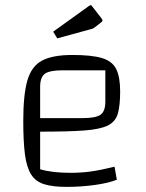

<svg xmlns="http://www.w3.org/2000/svg" viewBox="-20 -723 571 751"><path d="M240 8Q186 8 152.5 -2.5Q119 -13 101.5 -41Q84 -69 77.5 -119.5Q71 -170 71 -250Q71 -352 87 -408Q103 -464 144.5 -486Q186 -508 263 -508Q338 -508 378.5 -496Q419 -484 434.5 -453Q450 -422 450 -365Q450 -311 441 -279Q432 -247 401.5 -232Q371 -217 308 -212.5Q245 -208 137 -208H107V-261H303Q355 -261 373.5 -274.5Q392 -288 392 -325V-448H225Q174 -448 155.5 -434.5Q137 -421 137 -383V-61Q183 -47 257 -47Q296 -47 333.5 -52Q371 -57 428 -71L437 -20Q405 -7 351 0.5Q297 8 240 8ZM204 -573 188 -599 327 -699Q333 -703 334 -703Q337 -703 339 -700L375 -654Q381 -646 381 -644Q381 -639 375 -635L352 -617Q348 -614 344.5 -612Q341 -610 332 -608Z"/></svg>

Font: Changa ExtraLight ExtraLight
Style: Regular
Weight: 250
Version: Version 3.002; ttfautohint (v1.8.2)